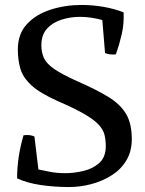

<svg xmlns="http://www.w3.org/2000/svg" viewBox="-20 -736 585 775"><path d="M258 19Q201 19 145.5 11Q90 3 49 -16Q49 -59 55.5 -102.5Q62 -146 75 -190Q78 -190 81 -190.5Q84 -191 88 -191Q106 -191 119 -185L135 -52Q154 -48 181.5 -42.5Q209 -37 243 -37Q279 -37 317 -46Q355 -55 381 -78.5Q407 -102 407 -146Q407 -172 401.5 -193Q396 -214 377 -234Q358 -254 319 -276.5Q280 -299 213 -328Q141 -360 106.5 -392Q72 -424 62 -459.5Q52 -495 52 -536Q52 -599 88.5 -638.5Q125 -678 184 -697Q243 -716 309 -716Q353 -716 397 -708.5Q441 -701 479 -686Q481 -640 471.5 -598.5Q462 -557 448 -517Q445 -516 441.5 -516Q438 -516 435 -516Q418 -516 404 -522L393 -655Q372 -661 349 -664.5Q326 -668 303 -668Q264 -668 228 -656.5Q192 -645 169.5 -620Q147 -595 147 -553Q147 -525 157 -502.5Q167 -480 197.5 -458.5Q228 -437 290 -409Q368 -375 417 -345Q466 -315 489 -276Q512 -237 512 -174Q512 -125 490 -88.5Q468 -52 431 -28.5Q394 -5 349 7Q304 19 258 19Z"/></svg>

Font: Alike
Style: Regular
Weight: 400
Designer: Sveta Sebyakina
Foundry: Cyreal (www.cyreal.org)
Version: Version 1.301; ttfautohint (v1.8.4.7-5d5b)